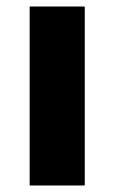

<svg xmlns="http://www.w3.org/2000/svg" viewBox="-20 -569 351 589"><path d="M240 0V-549H71V0Z"/></svg>

Font: Noto Sans Thai Looped ExtraBold
Style: Regular
Weight: 800
Designer: Cadson Demak Team
Foundry: Cadson Demak Co., Ltd.
Version: Version 1.001